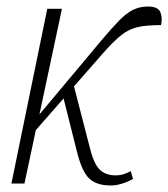

<svg xmlns="http://www.w3.org/2000/svg" viewBox="-20 -563 516 589"><path d="M15 0 125 -536H170L101 -212L291 -439Q323 -477 345.5 -500Q368 -523 388.5 -533Q409 -543 434 -543Q464 -543 471.5 -526.5Q479 -510 474 -486Q430 -486 403 -480Q376 -474 353 -456Q330 -438 298 -402L207 -298L255 -112Q267 -62 285 -43.5Q303 -25 335 -25Q348 -25 357.5 -28Q367 -31 381 -38L388 -14Q372 -5 354 0.5Q336 6 320 6Q275 6 252.5 -16.5Q230 -39 215 -102L175 -261L90 -164L55 0Z"/></svg>

Font: Noto Serif ExtraCondensed ExtraLight
Style: Italic
Weight: 200
Width: 2
Italic angle: -12°
Designer: Monotype Design Team
Foundry: Monotype Imaging Inc.
Version: Version 2.014; ttfautohint (v1.8.4.7-5d5b)